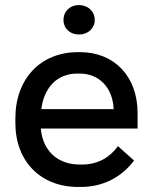

<svg xmlns="http://www.w3.org/2000/svg" viewBox="-20 -734 605 762"><path d="M293 -597C329 -597 356 -621 356 -655C356 -689 329 -714 293 -714C258 -714 232 -689 232 -655C232 -621 258 -597 293 -597ZM290 8H301C389 8 463 -31 512 -97L448 -154C419 -113 372 -81 306 -81H296C208 -81 149 -137 142 -224H526V-286C526 -430 434 -527 298 -527H289C141 -527 41 -421 41 -265V-246C41 -94 141 8 290 8ZM144 -301C155 -388 208 -442 286 -442H296C373 -442 427 -387 431 -302V-301Z"/></svg>

Font: Fixel Text Medium
Style: Regular
Weight: 500
Width: 4
Designer: AlfaBravo + MacPaw
Foundry: Kyrylo Tkachov, Marchela Mozhyna, Serhii Makarenko, Maria Weinstein, Zakhar Kryvoshyya
Version: Version 1.211